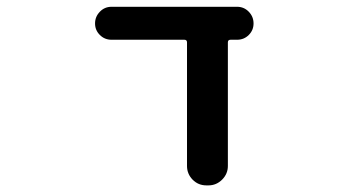

<svg xmlns="http://www.w3.org/2000/svg" viewBox="-20 -568 1040 569"><path d="M591.8 -18.6Q567.4 -18.6 550.8 -35.6Q534.2 -52.7 534.2 -76.2V-442.4Q534.2 -450.2 526.4 -450.2H310.5Q290 -450.2 275.9 -464.4Q261.7 -478.5 261.7 -498.5Q261.7 -518.6 275.9 -533.2Q290 -547.9 310.5 -547.9H682.6Q703.1 -547.9 717.3 -533.2Q731.4 -518.6 731.4 -498.5Q731.4 -478.5 717.3 -464.4Q703.1 -450.2 682.6 -450.2H663.1Q655.3 -450.2 655.3 -442.4V-76.2Q655.3 -52.7 638.2 -35.6Q621.1 -18.6 597.7 -18.6Z"/></svg>

Font: Rounded Mgen+ 1mn medium
Style: Regular
Weight: 500
Designer: [Source Han Sans]
Ryoko NISHIZUKA  (kana & ideographs); Paul D. Hunt (Latin, Greek & Cyrillic); Wenlong ZHANG  (bopomofo
Version: Version 1.059.20150602